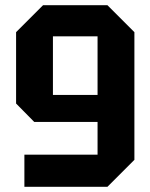

<svg xmlns="http://www.w3.org/2000/svg" viewBox="-20 -720 580 740"><path d="M394 -700 498 -596V-104L394 0H74V-124H356V-250H112L42 -321V-596L146 -700ZM356 -580H184V-354H356Z"/></svg>

Font: Tektur SemiCondensed SemiBold
Style: Regular
Weight: 600
Width: 4
Designer: Adam Jagosz
Foundry: Adam Jagosz
Version: Version 1.005;gftools[0.9.30]